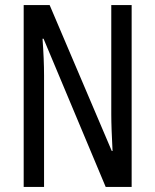

<svg xmlns="http://www.w3.org/2000/svg" viewBox="-20 -734 609 754"><path d="M497 0V-714H417V-286C417 -248 419 -200 422 -141H419L175 -714H73V0H153V-438C153 -479 151 -527 147 -582H151L395 0Z"/></svg>

Font: Noto Sans Lao Looped ExtraCondensed
Style: Regular
Weight: 400
Width: 2
Designer: Mark Frömberg, Ben Mitchell
Foundry: The Fontpad Ltd
Version: Version 1.002